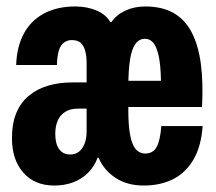

<svg xmlns="http://www.w3.org/2000/svg" viewBox="-20 -564 669 594"><path d="M148 10Q87 10 52 -30Q17 -70 17 -136Q17 -182 30.5 -214.5Q44 -247 69.5 -268Q95 -289 129 -299Q163 -309 203 -309H262V-228H222Q197 -228 181 -217.5Q165 -207 158 -189.5Q151 -172 151 -150Q151 -119 163 -102.5Q175 -86 197 -86Q213 -86 224 -94.5Q235 -103 241.5 -119Q248 -135 248 -158V-368Q248 -391 243.5 -407Q239 -423 229.5 -431.5Q220 -440 202 -440Q188 -440 177.5 -432Q167 -424 162 -407.5Q157 -391 156 -363H30Q32 -420 54 -460.5Q76 -501 116.5 -522.5Q157 -544 213 -544Q248 -544 277.5 -532Q307 -520 321 -496H325Q341 -519 368.5 -531.5Q396 -544 429 -544Q482 -544 517.5 -523.5Q553 -503 573.5 -463Q594 -423 601.5 -365.5Q609 -308 605 -233H364V-314H478Q477 -365 470.5 -393Q464 -421 453.5 -432.5Q443 -444 429 -444Q411 -444 399.5 -429Q388 -414 382.5 -381Q377 -348 377 -292V-223Q377 -185 380.5 -159.5Q384 -134 390.5 -118.5Q397 -103 407 -96Q417 -89 429 -89Q454 -89 465 -110Q476 -131 479 -174H607Q602 -109 577.5 -68.5Q553 -28 514 -9Q475 10 425 10Q373 10 337 -14Q301 -38 285 -76H282Q272 -49 252.5 -29.5Q233 -10 206.5 0Q180 10 148 10Z"/></svg>

Font: Mona Sans Condensed
Style: Bold
Weight: 700
Width: 3
Designer: Deni Anggara
Foundry: GitHub
Version: Version 2.000